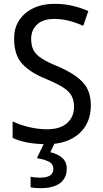

<svg xmlns="http://www.w3.org/2000/svg" viewBox="-20 -744 539 1004"><path d="M455 -193Q455 -99 392.5 -44.5Q330 10 225 10Q171 10 125 1.5Q79 -7 46 -23V-109Q81 -92 129.5 -80Q178 -68 226 -68Q295 -68 331 -100.5Q367 -133 367 -185Q367 -220 353.5 -244Q340 -268 308 -288Q276 -308 221 -331Q139 -364 96.5 -410Q54 -456 54 -540Q53 -596 80 -637.5Q107 -679 155 -701.5Q203 -724 265 -724Q317 -724 362 -713Q407 -702 442 -686L415 -609Q380 -625 342 -635Q304 -645 264 -645Q205 -645 174 -616Q143 -587 143 -541Q143 -504 156 -480.5Q169 -457 199.5 -437.5Q230 -418 282 -397Q367 -361 411 -316Q455 -271 455 -193ZM329 138Q329 187 294 213.5Q259 240 192 240Q158 240 140 235V180Q159 185 189 185Q259 185 259 140Q259 113 235 101Q211 89 173 83L213 0H268L243 52Q281 60 305 81Q329 102 329 138Z"/></svg>

Font: Noto Sans Gurmukhi UI SemiCondensed
Style: Regular
Weight: 400
Width: 4
Designer: Jelle Bosma - Monotype Design Team
Foundry: Monotype Imaging Inc.
Version: Version 2.004; ttfautohint (v1.8.4.7-5d5b)